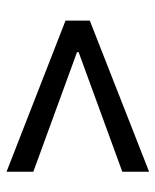

<svg xmlns="http://www.w3.org/2000/svg" viewBox="37 -666 487 602"><g transform="rotate(90 281.0 -364.5)"><path d="M44 -326V-402L518 -588V-504L143 -367V-362L518 -225V-141Z"/></g></svg>

Font: Nebula Sans Medium
Style: Regular
Weight: 500
Designer: Paul D. Hunt for Adobe (as Source Sans)
Foundry: Nebula Entertainment & Broadcasting LLC
Version: Version 1.010